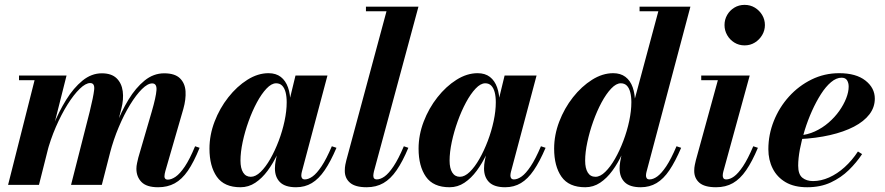

<svg xmlns="http://www.w3.org/2000/svg" viewBox="-20 -778 3725 808"><path d="M645.5 10Q597 10 575.5 -12Q554 -34 554 -68Q554 -79 556.8 -91.8Q559.5 -104.5 562 -114.5L618.5 -308Q636.5 -370 638.5 -398.5Q640.5 -427 620.5 -427Q601.5 -427 577.2 -403Q553 -379 527.5 -337.5Q502 -296 479.8 -243.2Q457.5 -190.5 442.5 -133H430.5Q445.5 -190.5 468 -249.8Q490.5 -309 520.8 -358.8Q551 -408.5 588.5 -439Q626 -469.5 671 -469.5Q715.5 -469.5 737 -448.8Q758.5 -428 760.8 -394Q763 -360 751.5 -319.5L676 -58.5Q674.5 -53 673.2 -46.8Q672 -40.5 672 -35.5Q672 -29.5 675.5 -25.8Q679 -22 686 -22Q701 -22 719 -34.2Q737 -46.5 757.8 -77.2Q778.5 -108 801 -162.5L820 -156Q795.5 -95.5 770.5 -59.2Q745.5 -23 715.2 -6.5Q685 10 645.5 10ZM14 0 125.5 -440.5H60V-460H260L144 0ZM279 0 357.5 -308Q373 -371 376.2 -399.8Q379.5 -428.5 359.5 -428.5Q340.5 -428.5 315.5 -404.2Q290.5 -380 264.2 -338.2Q238 -296.5 215 -243.5Q192 -190.5 177 -133H165Q180 -190 203.8 -249Q227.5 -308 258.5 -358Q289.5 -408 327.2 -438.8Q365 -469.5 408.5 -469.5Q449 -469.5 470.5 -448.8Q492 -428 496.5 -394Q501 -360 490.5 -319.5L408.5 0Z M992 10Q923.5 10 892.5 -34.2Q861.5 -78.5 861.5 -152.5Q861.5 -210 883 -266.2Q904.5 -322.5 940.8 -368.5Q977 -414.5 1021 -442.2Q1065 -470 1110 -470Q1141.5 -470 1161.8 -454.2Q1182 -438.5 1192 -410.2Q1202 -382 1202 -344.5Q1202 -319.5 1195.8 -283.8Q1189.5 -248 1177.5 -208Q1165.5 -168 1147.5 -129.5Q1129.5 -91 1106.2 -59.5Q1083 -28 1054.5 -9Q1026 10 992 10ZM1035.5 -34Q1055.5 -34 1076.8 -54.5Q1098 -75 1117.5 -109.2Q1137 -143.5 1152.8 -185Q1168.5 -226.5 1177.5 -268.8Q1186.5 -311 1186.5 -347.5Q1186.5 -372 1181.8 -390Q1177 -408 1167.2 -417.8Q1157.5 -427.5 1142 -427.5Q1122.5 -427.5 1101.5 -405.2Q1080.5 -383 1061 -346.8Q1041.5 -310.5 1026 -267.2Q1010.5 -224 1001.2 -180.5Q992 -137 992 -102Q992 -70 1003.2 -52Q1014.5 -34 1035.5 -34ZM1226 10Q1180 10 1158.5 -11.2Q1137 -32.5 1137 -69Q1137 -78.5 1137.8 -85.5Q1138.5 -92.5 1139.5 -97.5L1154.5 -175L1180.5 -254.5L1194.5 -340.5L1223.5 -460H1358L1250 -54Q1248 -46 1248 -38.5Q1248 -32 1251.5 -27.5Q1255 -23 1263 -23Q1278 -23 1295.5 -35.5Q1313 -48 1333.2 -78.2Q1353.5 -108.5 1376.5 -162.5L1396 -156Q1371.5 -98.5 1346.5 -61.8Q1321.5 -25 1292.2 -7.5Q1263 10 1226 10Z M1523 10Q1475 10 1453 -9Q1431 -28 1431 -59Q1431 -73 1433.2 -84.5Q1435.5 -96 1437.5 -103.5L1606.5 -730.5H1520V-750H1741L1553.5 -56Q1552.5 -51.5 1551.8 -47Q1551 -42.5 1551 -39Q1551 -23 1565.5 -23Q1581 -23 1598.5 -35.5Q1616 -48 1636.2 -78.2Q1656.5 -108.5 1679.5 -162.5L1698.5 -156Q1674.5 -98.5 1649.2 -61.8Q1624 -25 1593.5 -7.5Q1563 10 1523 10Z M1872 10Q1803.5 10 1772.5 -34.2Q1741.5 -78.5 1741.5 -152.5Q1741.5 -210 1763 -266.2Q1784.5 -322.5 1820.8 -368.5Q1857 -414.5 1901 -442.2Q1945 -470 1990 -470Q2021.5 -470 2041.8 -454.2Q2062 -438.5 2072 -410.2Q2082 -382 2082 -344.5Q2082 -319.5 2075.8 -283.8Q2069.5 -248 2057.5 -208Q2045.5 -168 2027.5 -129.5Q2009.5 -91 1986.2 -59.5Q1963 -28 1934.5 -9Q1906 10 1872 10ZM1915.5 -34Q1935.5 -34 1956.8 -54.5Q1978 -75 1997.5 -109.2Q2017 -143.5 2032.8 -185Q2048.5 -226.5 2057.5 -268.8Q2066.5 -311 2066.5 -347.5Q2066.5 -372 2061.8 -390Q2057 -408 2047.2 -417.8Q2037.5 -427.5 2022 -427.5Q2002.5 -427.5 1981.5 -405.2Q1960.5 -383 1941 -346.8Q1921.5 -310.5 1906 -267.2Q1890.5 -224 1881.2 -180.5Q1872 -137 1872 -102Q1872 -70 1883.2 -52Q1894.5 -34 1915.5 -34ZM2106 10Q2060 10 2038.5 -11.2Q2017 -32.5 2017 -69Q2017 -78.5 2017.8 -85.5Q2018.5 -92.5 2019.5 -97.5L2034.5 -175L2060.5 -254.5L2074.5 -340.5L2103.5 -460H2238L2130 -54Q2128 -46 2128 -38.5Q2128 -32 2131.5 -27.5Q2135 -23 2143 -23Q2158 -23 2175.5 -35.5Q2193 -48 2213.2 -78.2Q2233.5 -108.5 2256.5 -162.5L2276 -156Q2251.5 -98.5 2226.5 -61.8Q2201.5 -25 2172.2 -7.5Q2143 10 2106 10Z M2676.5 10Q2630.5 10 2609 -11.2Q2587.5 -32.5 2587.5 -69Q2587.5 -74.5 2588 -82.2Q2588.5 -90 2590 -97.5L2605 -175L2637 -257L2639.5 -317.5L2750.5 -730.5H2671.5V-750H2885.5L2700.5 -54Q2698.5 -46.5 2698.5 -38.5Q2698.5 -32.5 2701.8 -27.8Q2705 -23 2713.5 -23Q2729 -23 2746.2 -35.5Q2763.5 -48 2783.8 -78.2Q2804 -108.5 2827 -162.5L2846.5 -156Q2822 -98.5 2797.2 -61.8Q2772.5 -25 2743 -7.5Q2713.5 10 2676.5 10ZM2443 10Q2374 10 2343 -34.2Q2312 -78.5 2312 -152.5Q2312 -210 2333.5 -266.2Q2355 -322.5 2391.2 -368.5Q2427.5 -414.5 2471.5 -442.2Q2515.5 -470 2560.5 -470Q2591.5 -470 2612 -454.5Q2632.5 -439 2642.5 -410.8Q2652.5 -382.5 2652.5 -344.5Q2652.5 -320 2646.2 -284.2Q2640 -248.5 2628 -208.8Q2616 -169 2598.2 -130.2Q2580.5 -91.5 2557.2 -59.8Q2534 -28 2505.5 -9Q2477 10 2443 10ZM2486 -34Q2506 -34 2527.2 -54.8Q2548.5 -75.5 2568 -109.5Q2587.5 -143.5 2603.2 -185Q2619 -226.5 2628 -269Q2637 -311.5 2637 -348Q2637 -372 2632.2 -390Q2627.5 -408 2617.8 -417.8Q2608 -427.5 2592.5 -427.5Q2573 -427.5 2552 -405.2Q2531 -383 2511.5 -346.8Q2492 -310.5 2476.5 -267Q2461 -223.5 2451.8 -180.2Q2442.5 -137 2442.5 -102Q2442.5 -70 2453.5 -52Q2464.5 -34 2486 -34Z M2993.5 10Q2945 10 2923.2 -9Q2901.5 -28 2901.5 -59Q2901.5 -72.5 2904 -84Q2906.5 -95.5 2908.5 -104L3001 -440.5H2931V-460H3135L3024 -56Q3023 -52 3022.2 -47.5Q3021.5 -43 3021.5 -39Q3021.5 -32 3024.8 -27.5Q3028 -23 3036.5 -23Q3052 -23 3069.2 -35.5Q3086.5 -48 3106.8 -78.2Q3127 -108.5 3150 -162.5L3169.5 -156Q3145.5 -98.5 3120.2 -61.8Q3095 -25 3064.5 -7.5Q3034 10 2993.5 10ZM3113.5 -587Q3089.5 -587 3070.2 -599Q3051 -611 3040 -630.5Q3029 -650 3029 -672.5Q3029 -695.5 3040 -714.8Q3051 -734 3070.2 -745.8Q3089.5 -757.5 3113.5 -757.5Q3137.5 -757.5 3156.8 -745.8Q3176 -734 3187.5 -714.8Q3199 -695.5 3199 -672.5Q3199 -650 3187.5 -630.5Q3176 -611 3156.8 -599Q3137.5 -587 3113.5 -587Z M3377 10Q3322.5 10 3286.2 -11.2Q3250 -32.5 3231.8 -68.8Q3213.5 -105 3213.5 -150Q3213.5 -211.5 3236.5 -269Q3259.5 -326.5 3300.5 -371.8Q3341.5 -417 3395.5 -443.5Q3449.5 -470 3511.5 -470Q3582.5 -470 3622 -439Q3661.5 -408 3661.5 -363Q3661.5 -326.5 3638.8 -296.8Q3616 -267 3573.8 -245Q3531.5 -223 3473 -209.5Q3414.5 -196 3342.5 -192.5V-208Q3378 -210.5 3409.5 -225Q3441 -239.5 3467 -262Q3493 -284.5 3511.8 -311Q3530.5 -337.5 3541 -364.2Q3551.5 -391 3551.5 -413.5Q3551.5 -429 3544.8 -440Q3538 -451 3521.5 -451Q3499.5 -451 3477.2 -432.2Q3455 -413.5 3434.8 -381.8Q3414.5 -350 3397 -311Q3379.5 -272 3366.5 -230.2Q3353.5 -188.5 3346.2 -149.8Q3339 -111 3339 -81Q3339 -44.5 3356.5 -30.2Q3374 -16 3401.5 -16Q3435 -16 3469.2 -31.2Q3503.5 -46.5 3534.5 -74.5Q3565.5 -102.5 3590.5 -140.5L3608 -129.5Q3584.5 -94 3552 -62.2Q3519.5 -30.5 3476.2 -10.2Q3433 10 3377 10Z"/></svg>

Font: Bodoni Moda
Style: Bold Italic
Weight: 700
Italic angle: -13°
Version: Version 2.004